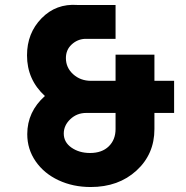

<svg xmlns="http://www.w3.org/2000/svg" viewBox="-20 -769 765 791"><path d="M697.3 -436V-303.7H616.2V-237.3Q616.2 -133.8 542.2 -66.2Q468.3 1.5 353.5 1.5Q280.8 1.5 221.2 -26.4Q161.6 -54.2 127 -104.2Q92.3 -154.3 92.3 -216.3Q92.3 -308.6 165 -373.5Q91.3 -440.9 91.3 -541Q91.3 -632.3 151.1 -693.6Q210.9 -754.9 298.8 -748.5H456.1V-608.9H328.6Q297.9 -606.9 274.7 -585.2Q251.5 -563.5 251.5 -529.8Q251.5 -490.2 281.5 -463.1Q311.5 -436 355 -436H456.1V-543.9H616.2V-436ZM351.1 -138.7Q399.9 -138.7 428 -166Q456.1 -193.4 456.1 -237.3V-303.7H335Q296.9 -303.7 269.8 -278.1Q242.7 -252.4 242.7 -218.8Q242.7 -183.1 274.4 -160.9Q306.2 -138.7 351.1 -138.7Z"/></svg>

Font: Now
Style: Bold
Weight: 700
Designer: Alfredo Marco Pradil
Foundry: Alfredo Marco Pradil
Version: Version 1.002;PS 001.002;hotconv 1.0.88;makeotf.lib2.5.64775